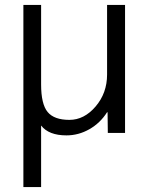

<svg xmlns="http://www.w3.org/2000/svg" viewBox="-20 -540 603 780"><path d="M415 -520H488V0H418L417 -84H415Q387 -40 343 -15Q299 10 250 10Q178 10 147 -30V220H75V-520H147V-197Q147 -117 173.5 -85Q200 -53 262 -53Q322 -53 368.5 -107.5Q415 -162 415 -237Z"/></svg>

Font: M PLUS 1p
Style: Regular
Weight: 400
Version: Version 1.062